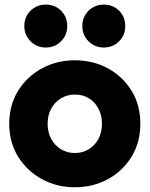

<svg xmlns="http://www.w3.org/2000/svg" viewBox="-20 -793 640 821"><path d="M299.8 7.8Q223.1 7.8 159.4 -26.9Q95.7 -61.5 57.6 -122.8Q19.5 -184.1 19.5 -263.7Q19.5 -343.8 57.6 -405Q95.7 -466.3 159.4 -500.7Q223.1 -535.2 299.8 -535.2Q377.9 -535.2 441.4 -500.7Q504.9 -466.3 542.5 -405Q580.1 -343.8 580.1 -263.7Q580.1 -184.1 542.5 -122.8Q504.9 -61.5 441.4 -26.9Q377.9 7.8 299.8 7.8ZM299.8 -138.7Q332.5 -138.7 358.9 -154.5Q385.3 -170.4 400.6 -198.5Q416 -226.6 416 -263.7Q416 -299.3 401.4 -327.6Q386.7 -356 360.8 -372.3Q335 -388.7 300.8 -388.7Q267.6 -388.7 241 -372.8Q214.4 -356.9 199 -328.6Q183.6 -300.3 183.6 -263.7Q183.6 -226.6 199.2 -198.5Q214.8 -170.4 241.2 -154.5Q267.6 -138.7 299.8 -138.7ZM423.8 -589.8Q385.3 -589.8 358.6 -616.5Q332 -643.1 332 -681.6Q332 -720.7 358.6 -747.1Q385.3 -773.4 423.8 -773.4Q462.9 -773.4 489.3 -747.1Q515.6 -720.7 515.6 -681.6Q515.6 -643.1 489.3 -616.5Q462.9 -589.8 423.8 -589.8ZM175.8 -589.8Q137.2 -589.8 110.6 -616.5Q84 -643.1 84 -681.6Q84 -720.7 110.6 -747.1Q137.2 -773.4 175.8 -773.4Q214.8 -773.4 241.2 -747.1Q267.6 -720.7 267.6 -681.6Q267.6 -643.1 241.2 -616.5Q214.8 -589.8 175.8 -589.8Z"/></svg>

Font: Reddit Sans Black
Style: Regular
Weight: 900
Version: Version 1.014